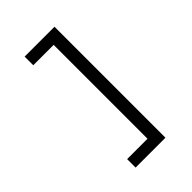

<svg xmlns="http://www.w3.org/2000/svg" viewBox="-270 -920 1139 1139"><g transform="rotate(-45 300.0 -350.5)"><path d="M416 -815.5V115.5H165.5V44.5H336.5V-743H165.5V-815.5Z"/></g></svg>

Font: Fira Code Light
Style: Regular
Weight: 400
Monospace: yes
Version: Version 5.002